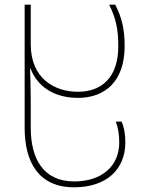

<svg xmlns="http://www.w3.org/2000/svg" viewBox="-20 -548 613 818"><path d="M296 250C433 250 514 174 514 59C514 24 509 -5 498 -30H473C484 -4 488 28 488 59C488 160 413 225 296 225C164 225 111 127 111 -3V-127C111 -166 109 -230 108 -256H110C140 -178 212 -131 312 -131C428 -131 511 -202 511 -351C511 -425 499 -473 471 -528H445C475 -469 484 -419 484 -351C484 -216 411 -157 312 -157C212 -157 111 -214 111 -359V-528H85V-3C85 142 144 250 296 250Z"/></svg>

Font: Noto Sans Georgian Thin
Style: Regular
Weight: 100
Designer: Monotype Design Team, Akaki Razmadze
Foundry: Google LLC
Version: Version 2.005